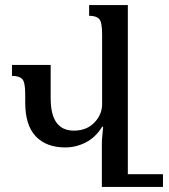

<svg xmlns="http://www.w3.org/2000/svg" viewBox="-20 -734 665 754"><path d="M620 -50H482V-714H330V-672Q358 -672 369.5 -659.5Q381 -647 381 -599V-325Q381 -284 350.5 -252.5Q320 -221 270 -221Q179 -221 179 -348V-479H27V-436Q55 -436 67 -424Q79 -412 79 -365V-332Q79 -242 120.5 -198.5Q162 -155 236 -155Q278 -155 316.5 -174.5Q355 -194 381 -236H385Q384 -219 382 -202.5Q380 -186 380 -169V0H620Z"/></svg>

Font: Noto Serif Armenian ExtraCondensed Semi
Style: Regular
Weight: 600
Width: 3
Designer: Monotype Design Team
Foundry: Monotype Imaging Inc.
Version: Version 1.901